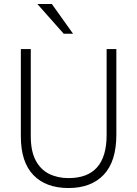

<svg xmlns="http://www.w3.org/2000/svg" viewBox="-20 -942 691 967"><path d="M348 -772H301L168 -922H241ZM325 5Q211 5 148 -60.5Q85 -126 85 -255V-695H135V-256Q135 -181 159.5 -134.5Q184 -88 227 -66.5Q270 -45 325 -45Q517 -45 517 -262V-695H566V-264Q566 -129 502.5 -62Q439 5 325 5Z"/></svg>

Font: LXGW 975 Gothic SC 200W
Style: Regular
Weight: 200
Version: Version 2.01;February 25, 2021